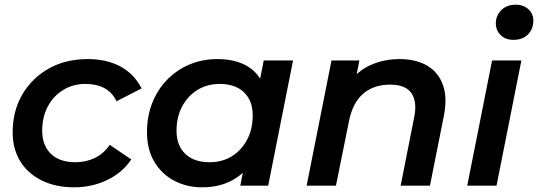

<svg xmlns="http://www.w3.org/2000/svg" viewBox="-20 -792 2295 819"><path d="M296 7Q217 7 157.5 -22.5Q98 -52 66 -104.5Q34 -157 34 -228Q34 -318 75 -388.5Q116 -459 188 -499.5Q260 -540 354 -540Q435 -540 493.5 -508.5Q552 -477 584 -415L477 -360Q459 -398 425.5 -416Q392 -434 344 -434Q292 -434 250 -408.5Q208 -383 184 -338Q160 -293 160 -234Q160 -172 197 -136Q234 -100 302 -100Q346 -100 384 -118Q422 -136 448 -174L540 -112Q503 -56 438 -24.5Q373 7 296 7Z M842 7Q777 7 723.5 -21Q670 -49 638.5 -101.5Q607 -154 607 -228Q607 -296 629.5 -353Q652 -410 693 -452Q734 -494 788.5 -517Q843 -540 908 -540Q975 -540 1023.5 -516Q1072 -492 1097 -443.5Q1122 -395 1120 -323Q1118 -224 1084 -149.5Q1050 -75 989 -34Q928 7 842 7ZM874 -100Q928 -100 969 -125.5Q1010 -151 1034 -196Q1058 -241 1058 -300Q1058 -362 1021 -398Q984 -434 917 -434Q864 -434 822.5 -408.5Q781 -383 757 -338Q733 -293 733 -234Q733 -172 770 -136Q807 -100 874 -100ZM1005 0 1029 -122 1063 -264 1080 -407 1105 -534H1230L1124 0Z M1685 -540Q1754 -540 1802 -512Q1850 -484 1869.5 -429.5Q1889 -375 1873 -296L1814 0H1689L1747 -293Q1760 -358 1735 -394.5Q1710 -431 1644 -431Q1575 -431 1530 -393Q1485 -355 1469 -277L1413 0H1288L1394 -534H1513L1483 -382L1463 -430Q1501 -487 1558.5 -513.5Q1616 -540 1685 -540Z M1973 0 2079 -534H2204L2098 0ZM2170 -622Q2136 -622 2115.5 -642.5Q2095 -663 2095 -692Q2095 -726 2118.5 -749Q2142 -772 2180 -772Q2213 -772 2234 -752.5Q2255 -733 2255 -705Q2255 -668 2232 -645Q2209 -622 2170 -622Z"/></svg>

Font: MOST Montserrat SemiBold
Style: Italic
Weight: 600
Italic angle: -11.3°
Designer: Julieta Ulanovsky
Foundry: Julieta Ulanovsky
Version: Version 8.000;March 11, 2024;FontCreator 15.0.0.2926 64-bit